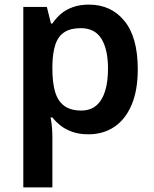

<svg xmlns="http://www.w3.org/2000/svg" viewBox="-20 -572 666 832"><path d="M366 -552Q461 -552 519 -481.5Q577 -411 577 -272Q577 -180 550 -117Q523 -54 475 -22Q427 10 363 10Q324 10 294 -0.5Q264 -11 243 -27.5Q222 -44 207 -63H199Q203 -45 205 -22.5Q207 0 207 20V240H81V-542H183L201 -470H207Q222 -493 243.5 -511.5Q265 -530 295.5 -541Q326 -552 366 -552ZM330 -450Q286 -450 259 -432.5Q232 -415 220 -379Q208 -343 207 -289V-273Q207 -215 218.5 -175Q230 -135 257.5 -114Q285 -93 332 -93Q372 -93 397.5 -115Q423 -137 435.5 -177.5Q448 -218 448 -274Q448 -358 419.5 -404Q391 -450 330 -450Z"/></svg>

Font: Noto Sans Devanagari SemiBold
Style: Regular
Weight: 600
Version: Version 2.003